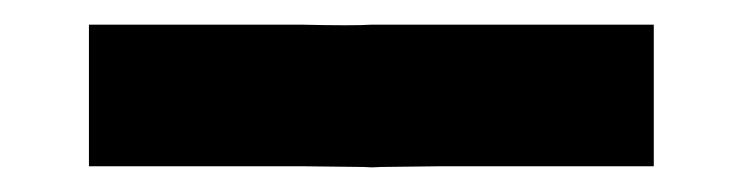

<svg xmlns="http://www.w3.org/2000/svg" viewBox="-20 -433 601 155"><path d="M507.8 -413.1Q507.8 -375 507.8 -298.8Q451.2 -298.8 336.9 -298.8Q252 -297.9 280.3 -297.9Q309.6 -297.9 222.7 -298.8Q166 -298.8 51.8 -298.8Q51.8 -336.9 51.8 -413.1Q109.4 -413.1 222.7 -413.1Q265.6 -412.1 280.3 -413.1Q289.1 -413.1 306.6 -413.1Q319.3 -413.1 336.9 -413.1Q393.6 -413.1 507.8 -413.1Z"/></svg>

Font: Via Messena
Style: Regular
Weight: 400
Designer: Edward Sonnex
Version: 1.0